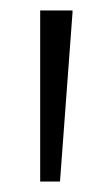

<svg xmlns="http://www.w3.org/2000/svg" viewBox="-20 -828 205 368"><path d="M119 -808V-804L95 -480H57V-808Z"/></svg>

Font: Encode Sans Compressed
Style: Regular
Weight: 400
Designer: Pablo Impallari, Andres Torresi
Foundry: Pablo Impallari, Andres Torresi
Version: Version 1.000; ttfautohint (v1.00) -l 8 -r 50 -G 200 -x 14 -